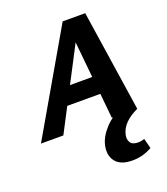

<svg xmlns="http://www.w3.org/2000/svg" viewBox="-191 -773 1022 1176"><g transform="rotate(-20 320.0 -184.5)"><path d="M438 0 381 -576H422L122 0H-24L357 -658H504L603 0ZM123 -162 188 -276H472L504 -162ZM469 289Q393 289 360.5 249Q328 209 341 146Q352 94 397.5 43Q443 -8 531 -50L604 1Q550 26 520 57.5Q490 89 482 127Q476 154 488 175.5Q500 197 540 197Q549 197 559.5 195Q570 193 580 189L597 255Q566 272 535.5 280.5Q505 289 469 289Z"/></g></svg>

Font: Ysabeau Infant ExtraBold
Style: Italic
Weight: 800
Italic angle: -12°
Designer: Christian Thalmann (Catharsis Fonts)
Version: Version 2.001;gftools[0.9.30]; featfreeze: ss01,ss02,lnum